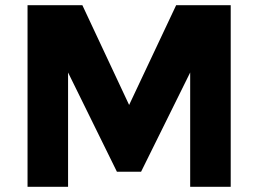

<svg xmlns="http://www.w3.org/2000/svg" viewBox="-20 -719 994 739"><path d="M712 -440 523 -58H430L242 -440V0H86V-699H297L477 -315L658 -699H868V0H712Z"/></svg>

Font: Montreal
Style: Bold
Weight: 700
Designer: Julieta Ulanovsky, usr_local_share
Foundry: Julieta Ulanovsky, usr_local_share
Version: Version 2.001